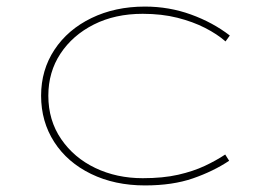

<svg xmlns="http://www.w3.org/2000/svg" viewBox="-20 -554 814 584"><path d="M421 10Q329 10 257 -25Q185 -60 145 -122Q105 -184 105 -263Q105 -341 145.5 -402.5Q186 -464 258 -499Q330 -534 421 -534Q494 -534 560.5 -510Q627 -486 679 -446L666 -428Q641 -450 604 -469Q567 -488 519.5 -500Q472 -512 414 -512Q330 -512 265.5 -479.5Q201 -447 164 -391Q127 -335 127 -263Q127 -188 166 -131Q205 -74 270 -43Q335 -12 414 -12Q476 -12 522 -22.5Q568 -33 603 -49.5Q638 -66 665 -84L677 -65Q629 -33 567 -11.5Q505 10 421 10Z"/></svg>

Font: Lexend Peta Thin
Style: Regular
Weight: 250
Version: Version 1.007